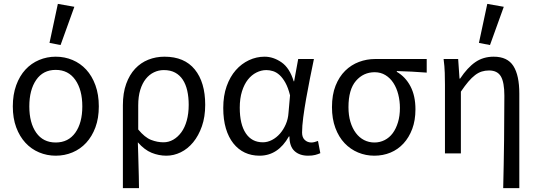

<svg xmlns="http://www.w3.org/2000/svg" viewBox="-20 -790 2771 989"><path d="M267 12Q222 12 181.5 -5Q141 -22 111 -54.5Q81 -87 63.5 -134Q46 -181 46 -242Q46 -303 63.5 -351Q81 -399 111 -431.5Q141 -464 181.5 -481Q222 -498 267 -498Q313 -498 353.5 -481Q394 -464 424 -431.5Q454 -399 471.5 -351Q489 -303 489 -242Q489 -181 471.5 -134Q454 -87 424 -54.5Q394 -22 353.5 -5Q313 12 267 12ZM267 -56Q332 -56 368 -106.5Q404 -157 404 -242Q404 -327 368 -378.5Q332 -430 267 -430Q202 -430 166.5 -378.5Q131 -327 131 -242Q131 -157 166.5 -106.5Q202 -56 267 -56ZM235 -569 278 -770 363 -755 292 -558Z M613 179V-248Q613 -311 630 -358Q647 -405 676 -436Q705 -467 744 -482.5Q783 -498 827 -498Q930 -498 983.5 -432Q1037 -366 1037 -250Q1037 -188 1020 -139.5Q1003 -91 975 -57Q947 -23 911 -5.5Q875 12 837 12Q798 12 761 -3Q724 -18 690 -57Q691 -24 692 4.5Q693 33 693.5 61Q694 89 695 118Q696 147 696 179ZM822 -57Q849 -57 872.5 -70.5Q896 -84 914 -108.5Q932 -133 942 -169Q952 -205 952 -250Q952 -290 944.5 -323Q937 -356 921.5 -379.5Q906 -403 882 -416Q858 -429 824 -429Q797 -429 773 -417.5Q749 -406 731 -383.5Q713 -361 702.5 -327Q692 -293 692 -247V-123Q726 -82 758 -69.5Q790 -57 822 -57Z M1317 12Q1275 12 1241 -4Q1207 -20 1182 -51.5Q1157 -83 1143.5 -128.5Q1130 -174 1130 -234Q1130 -297 1147.5 -346Q1165 -395 1194.5 -428.5Q1224 -462 1262.5 -480Q1301 -498 1343 -498Q1388 -498 1430 -469Q1472 -440 1493 -371H1495L1516 -486H1597Q1587 -438 1576.5 -385.5Q1566 -333 1557 -282Q1548 -231 1542 -185.5Q1536 -140 1536 -107Q1536 -82 1550 -69Q1564 -56 1584 -56Q1592 -56 1601 -58.5Q1610 -61 1618 -64L1630 -1Q1619 4 1604 8Q1589 12 1567 12Q1523 12 1497 -12Q1471 -36 1471 -87H1468Q1412 12 1317 12ZM1334 -57Q1358 -57 1381 -69Q1404 -81 1422 -101.5Q1440 -122 1452 -149.5Q1464 -177 1466 -208L1474 -299Q1464 -339 1450 -364Q1436 -389 1420 -403.5Q1404 -418 1386.5 -423.5Q1369 -429 1352 -429Q1326 -429 1301 -416.5Q1276 -404 1257 -380Q1238 -356 1226.5 -319.5Q1215 -283 1215 -235Q1215 -150 1246 -103.5Q1277 -57 1334 -57Z M1908 12Q1864 12 1824.5 -4.5Q1785 -21 1755 -52.5Q1725 -84 1707.5 -131Q1690 -178 1690 -238Q1690 -302 1708.5 -348.5Q1727 -395 1758 -425.5Q1789 -456 1829 -471Q1869 -486 1912 -486H2178V-416Q2136 -419 2101 -421Q2066 -423 2024 -424V-420Q2069 -394 2094.5 -345Q2120 -296 2120 -227Q2120 -170 2103.5 -126Q2087 -82 2058.5 -51Q2030 -20 1991.5 -4Q1953 12 1908 12ZM1909 -56Q1937 -56 1961.5 -68.5Q1986 -81 2003 -104Q2020 -127 2030 -160Q2040 -193 2040 -234Q2040 -270 2031.5 -303.5Q2023 -337 2006.5 -362.5Q1990 -388 1965.5 -403Q1941 -418 1910 -418Q1852 -418 1813.5 -373.5Q1775 -329 1775 -238Q1775 -196 1785 -162.5Q1795 -129 1813 -105Q1831 -81 1855.5 -68.5Q1880 -56 1909 -56Z M2572 179Q2575 59 2576.5 -66Q2578 -191 2578 -297Q2578 -366 2560 -396.5Q2542 -427 2499 -427Q2479 -427 2461.5 -421.5Q2444 -416 2427 -403Q2410 -390 2392.5 -369.5Q2375 -349 2354 -318V0H2272V-353Q2272 -382 2271 -415Q2270 -448 2265 -486H2340L2347 -385H2350Q2388 -442 2428.5 -470Q2469 -498 2523 -498Q2594 -498 2624.5 -450Q2655 -402 2655 -308V179ZM2447 -569 2490 -770 2575 -755 2504 -558Z"/></svg>

Font: SourceSansPro
Style: Book
Weight: 400
Designer: Paul D. Hunt
Foundry: Adobe Systems Incorporated
Version: Version 2.021;PS 2.000;hotconv 1.0.86;makeotf.lib2.5.63406